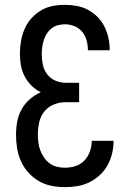

<svg xmlns="http://www.w3.org/2000/svg" viewBox="-20 -763 540 791"><path d="M248 8Q220 8 192 2.5Q164 -3 140 -17Q116 -31 97 -52Q78 -73 66.5 -98.5Q55 -124 50.5 -152Q46 -180 46 -208Q46 -235 51 -262Q56 -289 69 -312.5Q82 -336 102.5 -354Q123 -372 148 -383Q126 -394 109 -411Q92 -428 81 -449.5Q70 -471 66 -494.5Q62 -518 62 -542Q62 -568 66.5 -593.5Q71 -619 81 -643Q91 -667 108.5 -686.5Q126 -706 148 -719.5Q170 -733 195.5 -738Q221 -743 247 -743Q272 -743 296.5 -738.5Q321 -734 342.5 -722.5Q364 -711 381.5 -693.5Q399 -676 410 -654Q421 -632 426.5 -607.5Q432 -583 432 -559V-556H342V-558Q342 -578 336.5 -597.5Q331 -617 318 -632.5Q305 -648 286 -655.5Q267 -663 247 -663Q233 -663 218.5 -659Q204 -655 192.5 -646Q181 -637 173 -624.5Q165 -612 160.5 -598Q156 -584 154 -569.5Q152 -555 152 -540Q152 -518 156.5 -496.5Q161 -475 174 -457.5Q187 -440 207.5 -431Q228 -422 250 -422H306V-342H250Q225 -342 201.5 -332.5Q178 -323 162.5 -303.5Q147 -284 141.5 -259Q136 -234 136 -209Q136 -193 138 -176Q140 -159 146 -143.5Q152 -128 161.5 -114Q171 -100 184.5 -90Q198 -80 214.5 -76Q231 -72 248 -72Q270 -72 291.5 -79Q313 -86 328 -102Q343 -118 350.5 -139.5Q358 -161 358 -183H448Q448 -157 442 -131.5Q436 -106 423.5 -83Q411 -60 391.5 -42Q372 -24 349 -12.5Q326 -1 300 3.5Q274 8 248 8Z"/></svg>

Font: Iosevka Term Medium
Style: Regular
Weight: 500
Monospace: yes
Designer: Belleve Invis
Foundry: Belleve Invis
Version: Version 26.3.1